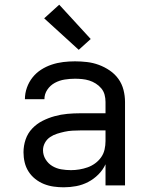

<svg xmlns="http://www.w3.org/2000/svg" viewBox="-20 -789 640 817"><path d="M251 8Q230 8 208.5 5Q187 2 167 -6Q147 -14 130 -27.5Q113 -41 101.5 -59Q90 -77 85 -98Q80 -119 80 -141Q80 -169 89 -195.5Q98 -222 117 -242Q136 -262 160.5 -274.5Q185 -287 212 -294.5Q239 -302 266.5 -304.5Q294 -307 321 -307H429V-355Q429 -371 425 -386Q421 -401 411 -413Q401 -425 387.5 -433.5Q374 -442 359.5 -446.5Q345 -451 329.5 -452.5Q314 -454 299 -454Q277 -454 255 -450.5Q233 -447 213.5 -436.5Q194 -426 181.5 -407.5Q169 -389 169 -367Q169 -367 169 -367Q169 -367 169 -367H86Q86 -367 86 -367Q86 -367 86 -367Q86 -392 94.5 -416Q103 -440 118.5 -459.5Q134 -479 155 -492.5Q176 -506 200 -514Q224 -522 249 -525Q274 -528 299 -528Q325 -528 350.5 -525Q376 -522 400.5 -513Q425 -504 447 -489Q469 -474 484 -453Q499 -432 505.5 -406.5Q512 -381 512 -355V0H429V-90Q418 -66 398.5 -46.5Q379 -27 355 -14.5Q331 -2 304.5 3Q278 8 251 8ZM282 -65Q300 -65 318 -68Q336 -71 353 -77Q370 -83 385 -94Q400 -105 410.5 -120Q421 -135 425 -153Q429 -171 429 -189V-234H321Q305 -234 288 -233Q271 -232 255 -228.5Q239 -225 223 -220Q207 -215 193 -205.5Q179 -196 171 -181Q163 -166 163 -150Q163 -129 174 -111Q185 -93 202.5 -82.5Q220 -72 240.5 -68.5Q261 -65 282 -65ZM315 -577 168 -711 232 -769 366 -623Z"/></svg>

Font: Bmono
Style: Regular
Weight: 400
Monospace: yes
Designer: Belleve Invis
Foundry: Belleve Invis
Version: Version 11.2.2; ttfautohint (v1.8.2)